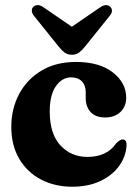

<svg xmlns="http://www.w3.org/2000/svg" viewBox="-20 -715 536 747"><path d="M471 -335Q471 -301 448.8 -279.5Q426.5 -258 389 -258Q352 -258 332.8 -278.8Q313.5 -299.5 313.5 -333.5V-355.5Q313.5 -383 298.5 -398.5Q283.5 -414 257 -414Q221.5 -414 197.5 -379.8Q173.5 -345.5 173.5 -281.5Q173.5 -194 215.2 -149.2Q257 -104.5 320 -104.5Q396.5 -104.5 432.5 -158Q448.5 -173 457.5 -172.5Q473 -172 472.5 -149Q469.5 -104.5 442.5 -68Q415.5 -31.5 369 -10Q322.5 11.5 261.5 11.5Q193 11.5 139.2 -16.8Q85.5 -45 54.8 -97.2Q24 -149.5 24 -221Q24 -293 55 -350.2Q86 -407.5 142.2 -440.8Q198.5 -474 275 -474Q367 -474 419 -433.2Q471 -392.5 471 -335ZM310.5 -533.5Q298.5 -518.5 287.2 -510.2Q276 -502 259.5 -502Q243 -502 231.8 -510.2Q220.5 -518.5 208.5 -533.5L112.5 -653Q103.5 -664 103.8 -673.8Q104 -683.5 110 -688.5Q126.5 -703 150 -686L259.5 -611L369 -686Q393 -703 409 -688.5Q415 -683.5 415.5 -673.8Q416 -664 406.5 -653Z"/></svg>

Font: Fraunces 72pt S050
Style: Bold
Weight: 700
Version: Version 1.000; ttfautohint (v1.8.3)